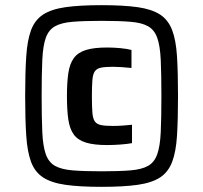

<svg xmlns="http://www.w3.org/2000/svg" viewBox="-20 -716 787 744"><path d="M373.3 8Q288.9 8 233.8 0.2Q178.7 -7.7 146.9 -28.5Q115 -49.4 100.4 -88.7Q85.8 -128 81.7 -190.4Q77.5 -252.8 77.5 -344Q77.5 -435.2 81.7 -497.6Q85.8 -560 100.4 -599.3Q115 -638.6 146.9 -659.5Q178.7 -680.3 233.8 -688.2Q288.9 -696 373.3 -696Q458.8 -696 513.6 -688.2Q568.5 -680.3 600.4 -659.5Q632.2 -638.6 647.1 -599.3Q662 -560 665.9 -497.6Q669.8 -435.2 669.8 -344Q669.8 -252.8 665.9 -190.4Q662 -128 647.1 -88.7Q632.2 -49.4 600.4 -28.5Q568.5 -7.7 513.6 0.2Q458.8 8 373.3 8ZM395 -153.9Q343.7 -153.9 312.6 -163.6Q281.4 -173.3 265.7 -195Q250 -216.7 244.7 -253.2Q239.4 -289.7 239.4 -342.9Q239.4 -396.4 244.7 -432.4Q250 -468.4 265.7 -490.4Q281.4 -512.4 312.6 -522.2Q343.7 -531.9 395 -531.9Q420 -531.9 446.7 -529.4Q473.3 -526.9 489.5 -522.4V-452.6Q471.8 -454.6 451.1 -455.9Q430.4 -457.2 417.7 -457.2Q388 -457.2 371.6 -453.9Q355.2 -450.6 347.5 -439.7Q339.8 -428.8 338 -405.6Q336.1 -382.5 336.1 -342.9Q336.1 -303.2 338 -279.8Q339.8 -256.4 347.5 -245.5Q355.2 -234.6 371.6 -231.3Q388 -228 417.7 -228Q436.5 -228 457.1 -229.5Q477.7 -231 491.5 -232.6V-161.3Q473.3 -157.9 446 -155.9Q418.6 -153.9 395 -153.9ZM373.3 -52.2Q441.9 -52.2 485.5 -55.8Q529.2 -59.4 553.7 -73.2Q578.3 -87.1 589.4 -118.5Q600.4 -149.9 602.9 -204.3Q605.4 -258.7 605.4 -344Q605.4 -428.7 602.9 -483.4Q600.4 -538.1 589.4 -569.2Q578.3 -600.4 553.7 -614.2Q529.2 -628.1 485.5 -631.6Q441.9 -635.2 373.3 -635.2Q305.2 -635.2 261.6 -631.6Q218.1 -628.1 193.3 -614.2Q168.5 -600.4 157.4 -569.2Q146.4 -538.1 143.9 -483.4Q141.4 -428.7 141.4 -344Q141.4 -258.7 143.9 -204.3Q146.4 -149.9 157.4 -118.5Q168.5 -87.1 193.3 -73.2Q218.1 -59.4 261.6 -55.8Q305.2 -52.2 373.3 -52.2Z"/></svg>

Font: Saira Thin
Style: Regular
Weight: 100
Designer: Hector Gatti with collaboration of the Omnibus-Type team
Foundry: Omnibus-Type
Version: Version 1.101